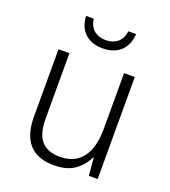

<svg xmlns="http://www.w3.org/2000/svg" viewBox="-136 -832 834 941"><g transform="rotate(20 281.5 -361.0)"><path d="M253 10Q80 10 80 -181V-532H137V-191Q137 -112 169 -75.5Q201 -39 266 -39Q342 -39 382 -90.5Q422 -142 422 -243V-532H478V0H432L424 -92H421Q400 -47 359.5 -18.5Q319 10 253 10ZM280 -610Q223 -610 188.5 -642Q154 -674 151 -732H191Q197 -691 221.5 -672Q246 -653 282 -653Q318 -653 342 -672.5Q366 -692 372 -732H412Q409 -675 374.5 -642.5Q340 -610 280 -610Z"/></g></svg>

Font: Noto Sans Mono SemiCondensed Light
Style: Regular
Weight: 300
Width: 4
Designer: Monotype Design Team
Foundry: Monotype Imaging Inc.
Version: Version 2.014; ttfautohint (v1.8.4.7-5d5b)